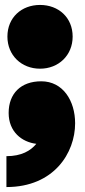

<svg xmlns="http://www.w3.org/2000/svg" viewBox="-20 -577 344 777"><path d="M142 -299C217 -299 274 -353 274 -429C274 -506 217 -557 142 -557C67 -557 10 -506 10 -429C10 -353 67 -299 142 -299ZM6 55V180C199 180 284 41 284 -78C284 -169 235 -248 147 -248C64 -248 15 -198 15 -120C15 -44 68 -2 127 5C104 33 67 55 6 55Z"/></svg>

Font: Chess Sans Black
Style: Regular
Weight: 900
Designer: Wolf Bōese
Foundry: Wolf Bōese
Version: Version 7.223;Glyphs 3.3 (3306)